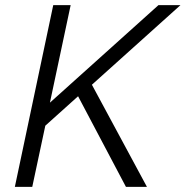

<svg xmlns="http://www.w3.org/2000/svg" viewBox="-20 -730 725 750"><path d="M38 0H106L157 -239L285 -354L472 0H554L339 -399L685 -710H599L175 -329L256 -710H188Z"/></svg>

Font: Geist Light
Style: Italic
Weight: 300
Italic angle: -12°
Designer: Basement.studio, Andrés Briganti, Mateo Zaragoza
Foundry: Basement.studio, Vercel, Andrés Briganti, Guido Ferreyra, Mateo Zaragoza
Version: Version 1.500